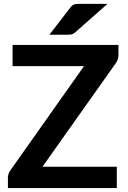

<svg xmlns="http://www.w3.org/2000/svg" viewBox="-20 -950 646 970"><path d="M20 0ZM578.5 -723V-673.5Q578.5 -650.5 565.5 -631.5L194.5 -107.5H570V0H20V-53Q20 -63 23.5 -72.2Q27 -81.5 32.5 -89.5L404.5 -616H43.5V-723ZM523 -930.5 361 -787.5Q351 -778.5 342 -776.5Q333 -774.5 319 -774.5H229.5L334 -910Q339 -917 344 -921.2Q349 -925.5 355 -927.5Q361 -929.5 368.2 -930Q375.5 -930.5 385.5 -930.5Z"/></svg>

Font: Lato
Style: Bold
Weight: 700
Designer: Lukasz Dziedzic
Foundry: tyPoland Lukasz Dziedzic
Version: Version 2.007; 2014-02-27